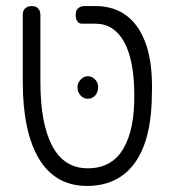

<svg xmlns="http://www.w3.org/2000/svg" viewBox="-20 -600 574 632"><path d="M266 12Q214 12 174.5 -10.5Q135 -33 108.5 -77Q82 -121 68.5 -184.5Q55 -248 55 -330V-551Q55 -561 58.5 -567Q62 -573 68.5 -576.5Q75 -580 84 -580Q94 -580 100 -576.5Q106 -573 109.5 -566.5Q113 -560 113 -550V-330Q113 -193 152 -119.5Q191 -46 269 -46Q348 -46 386 -110.5Q424 -175 422 -293Q421 -404 388 -463Q355 -522 294 -522H249Q243 -522 238.5 -525.5Q234 -529 231.5 -535.5Q229 -542 229 -551Q229 -561 232.5 -567Q236 -573 242.5 -576.5Q249 -580 258 -580H294Q356 -580 398.5 -547Q441 -514 462 -450Q483 -386 480 -293Q480 -220 466.5 -163Q453 -106 426 -67Q399 -28 359 -8Q319 12 266 12ZM269 -275Q255 -275 245 -286Q235 -297 235 -313Q235 -327 245.5 -338Q256 -349 269 -349Q283 -349 293 -338.5Q303 -328 303 -313Q303 -297 293.5 -286Q284 -275 269 -275Z"/></svg>

Font: Fredoka SemiCondensed Light
Style: Regular
Weight: 300
Width: 4
Designer: Ben Nathan
Foundry: Milena B. Brandão, Ben Nathan
Version: Version 2.001